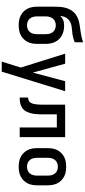

<svg xmlns="http://www.w3.org/2000/svg" viewBox="605 -1385 990 2240"><g transform="rotate(90 1100.0 -265.0)"><path d="M275 12Q246 12 217 7Q188 2 162 -11Q136 -24 115 -45Q94 -66 81 -92Q68 -118 63 -147Q58 -176 58 -205V-393Q58 -424 59.5 -455.5Q61 -487 67 -517.5Q73 -548 86.5 -577Q100 -606 121 -629Q142 -652 170 -667Q198 -682 228 -690Q258 -698 289 -702Q320 -706 351 -710.5Q382 -715 412.5 -722Q443 -729 473 -740V-643Q451 -632 427.5 -625.5Q404 -619 380 -615.5Q356 -612 332 -610.5Q308 -609 284 -604.5Q260 -600 238 -589.5Q216 -579 200 -560.5Q184 -542 176 -519Q168 -496 166 -472Q176 -484 189.5 -493.5Q203 -503 218 -508.5Q233 -514 249 -516Q265 -518 281 -518Q309 -518 337.5 -512Q366 -506 391.5 -492.5Q417 -479 437 -458.5Q457 -438 469.5 -412Q482 -386 487 -357.5Q492 -329 492 -301V-205Q492 -176 487 -147Q482 -118 469 -92Q456 -66 435 -45Q414 -24 388 -11Q362 2 333 7Q304 12 275 12ZM275 -85Q298 -85 319.5 -93.5Q341 -102 355 -120Q369 -138 374 -160Q379 -182 379 -205V-301Q379 -323 374 -345.5Q369 -368 355 -385.5Q341 -403 320 -412Q299 -421 276 -421Q253 -421 231.5 -412.5Q210 -404 196 -386Q182 -368 176.5 -345.5Q171 -323 171 -301V-205Q171 -182 176 -160Q181 -138 195 -120Q209 -102 230.5 -93.5Q252 -85 275 -85Z M699 210Q711 171 723 132Q735 93 747 55L768 -13L606 -530H723L827 -153L927 -530H1044L816 210Z M1118 0V-97Q1136 -97 1153 -105Q1170 -113 1179 -128.5Q1188 -144 1192 -162Q1196 -180 1198 -198Q1200 -216 1200.5 -234Q1201 -252 1201 -271V-530H1580V0H1467V-433H1314V-274Q1314 -254 1313.5 -234.5Q1313 -215 1311.5 -195.5Q1310 -176 1307 -156.5Q1304 -137 1298 -118Q1292 -99 1283.5 -81.5Q1275 -64 1262 -49Q1249 -34 1231.5 -24.5Q1214 -15 1195 -9Q1176 -3 1156.5 -1.5Q1137 0 1118 0Z M1925 12Q1896 12 1867 7Q1838 2 1812 -11Q1786 -24 1765 -45Q1744 -66 1731 -92Q1718 -118 1713 -147Q1708 -176 1708 -205V-325Q1708 -354 1713 -383Q1718 -412 1731 -438Q1744 -464 1765 -485Q1786 -506 1812 -519Q1838 -532 1867 -537Q1896 -542 1925 -542Q1954 -542 1983 -537Q2012 -532 2038 -519Q2064 -506 2085 -485Q2106 -464 2119 -438Q2132 -412 2137 -383Q2142 -354 2142 -325V-205Q2142 -176 2137 -147Q2132 -118 2119 -92Q2106 -66 2085 -45Q2064 -24 2038 -11Q2012 2 1983 7Q1954 12 1925 12ZM1925 -85Q1948 -85 1969.5 -93.5Q1991 -102 2005 -120Q2019 -138 2024 -160Q2029 -182 2029 -205V-325Q2029 -348 2024 -370Q2019 -392 2005 -410Q1991 -428 1969.5 -436.5Q1948 -445 1925 -445Q1902 -445 1880.5 -436.5Q1859 -428 1845 -410Q1831 -392 1826 -370Q1821 -348 1821 -325V-205Q1821 -182 1826 -160Q1831 -138 1845 -120Q1859 -102 1880.5 -93.5Q1902 -85 1925 -85Z"/></g></svg>

Font: Lode Term
Style: Bold
Weight: 700
Monospace: yes
Designer: Belleve Invis
Foundry: Belleve Invis
Version: Version 29.2.0